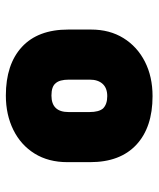

<svg xmlns="http://www.w3.org/2000/svg" viewBox="36 -836 529 640"><g transform="rotate(-90 300.0 -516.5)"><path d="M301 -761Q405 -761 463 -707.5Q521 -654 521 -553V-477Q521 -415 492.5 -369Q464 -323 414 -297.5Q364 -272 299 -272Q195 -272 137 -326Q79 -380 79 -480V-556Q79 -619 107.5 -665Q136 -711 186.5 -736Q237 -761 301 -761ZM301 -609Q246 -609 246 -552V-482Q246 -451 258 -437Q272 -423 299 -423Q326 -423 340 -438.5Q354 -454 354 -481V-551Q354 -582 342 -595Q331 -609 301 -609Z"/></g></svg>

Font: Recursive Sn Lnr St Blk
Style: Regular
Weight: 900
Version: Version 1.079;hotconv 1.0.112;makeotfexe 2.5.65598; ttfautoh